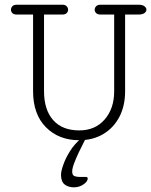

<svg xmlns="http://www.w3.org/2000/svg" viewBox="-20 -592 647 822"><path d="M295.9 210Q272.9 210 257.1 198Q241.2 186 241.2 156.2Q241.2 141.1 251 113.3Q260.7 85.4 279.8 54.9Q298.8 24.4 326.7 1.5H346.7Q345.2 4.9 336.2 22.2Q327.1 39.6 316.4 62.3Q305.7 85 297.4 106.9Q289.1 128.9 289.1 142.1Q289.1 158.2 298.8 161.9Q308.6 165.5 320.3 165.5H331.5Q339.8 165.5 347.7 165.5Q355.5 165.5 355.5 172.4Q355.5 185.1 337.4 197.5Q319.3 210 295.9 210ZM319.3 8.3Q231.9 8.3 176.8 -47.1Q121.6 -102.5 121.6 -201.7V-529.8H50.8Q38.6 -529.8 32.7 -536.1Q26.9 -542.5 26.9 -550.3Q26.9 -558.6 33 -565.2Q39.1 -571.8 51.3 -571.8H247.1Q259.3 -571.8 265.4 -565.2Q271.5 -558.6 271.5 -550.3Q271.5 -542.5 265.6 -536.1Q259.8 -529.8 247.6 -529.8H168.5V-201.7Q168.5 -122.1 207.5 -77.9Q246.6 -33.7 319.3 -33.7Q387.7 -33.7 428.2 -80.6Q468.8 -127.4 468.8 -200.7V-529.8H409.7Q397.5 -529.8 391.4 -536.1Q385.3 -542.5 385.3 -550.3Q385.3 -558.6 391.6 -565.2Q397.9 -571.8 410.2 -571.8H572.8Q589.8 -571.8 598.4 -565.2Q606.9 -558.6 606.9 -550.3Q606.9 -542.5 598.6 -536.1Q590.3 -529.8 573.2 -529.8H515.6V-200.7Q515.6 -138.7 491 -91.6Q466.3 -44.4 422.1 -18.1Q377.9 8.3 319.3 8.3Z"/></svg>

Font: Cutive Mono
Style: Regular
Weight: 400
Designer: Vernon Adams
Foundry: Vernon Adams
Version: Version 1.110; ttfautohint (v1.8.4.7-5d5b)